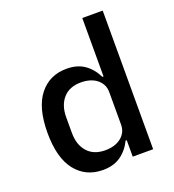

<svg xmlns="http://www.w3.org/2000/svg" viewBox="-136 -846 872 963"><g transform="rotate(-20 300.0 -364.0)"><path d="M412 -88H406Q383 -41 345 -14.5Q307 12 250 12Q159 12 105 -56Q51 -124 51 -258Q51 -392 105 -460Q159 -528 250 -528Q307 -528 345 -501.5Q383 -475 406 -428H412V-740H521V0H412ZM412 -172V-344Q412 -368 402.5 -385.5Q393 -403 377 -415Q361 -427 340 -433Q319 -439 295 -439Q233 -439 199.5 -401Q166 -363 166 -300V-216Q166 -153 199.5 -115Q233 -77 295 -77Q319 -77 340 -83Q361 -89 377 -101Q393 -113 402.5 -130.5Q412 -148 412 -172Z"/></g></svg>

Font: IBM Plaex Mono Medium
Style: Regular
Weight: 500
Designer: Mike Abbink, Paul van der Laan, Pieter van Rosmalen
Foundry: Bold Monday
Version: Version 2.003